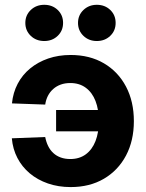

<svg xmlns="http://www.w3.org/2000/svg" viewBox="-20 -760 603 792"><path d="M271.5 11.7Q220.7 11.7 177.7 -3.2Q134.8 -18.1 102.8 -44.9Q70.8 -71.8 51.8 -108.4Q32.7 -145 28.8 -189.5L166.5 -194.8Q170.4 -174.3 178.7 -157.5Q187 -140.6 200 -128.7Q212.9 -116.7 230.5 -110.4Q248 -104 270 -104Q307.6 -104 334 -123.5Q360.4 -143.1 374 -178.2Q387.7 -213.4 387.7 -260.3Q387.7 -308.1 374 -343.3Q360.4 -378.4 334 -397.9Q307.6 -417.5 270 -417.5Q248 -417.5 230.5 -411.1Q212.9 -404.8 199.5 -392.8Q186 -380.9 177.7 -364.7Q169.4 -348.6 166.5 -328.6L29.3 -333.5Q33.7 -377.9 53 -414.6Q72.3 -451.2 104.2 -477.5Q136.2 -503.9 178.7 -518.6Q221.2 -533.2 271.5 -533.2Q350.1 -533.2 408.7 -498.8Q467.3 -464.4 499.8 -402.8Q532.2 -341.3 532.2 -260.3Q532.2 -179.7 499.8 -118.4Q467.3 -57.1 408.7 -22.7Q350.1 11.7 271.5 11.7ZM400.4 -218.3H211.4V-306.2H400.4ZM379.4 -590.8Q346.2 -590.8 324 -612.3Q301.8 -633.8 301.8 -665.5Q301.8 -697.3 324.2 -718.8Q346.7 -740.2 379.4 -740.2Q412.6 -740.2 434.8 -719Q457 -697.8 457 -665.5Q457 -633.3 434.8 -612.1Q412.6 -590.8 379.4 -590.8ZM162.6 -590.8Q128.9 -590.8 106.7 -612.3Q84.5 -633.8 84.5 -665.5Q84.5 -697.3 106.9 -718.8Q129.4 -740.2 162.6 -740.2Q195.8 -740.2 218 -719Q240.2 -697.8 240.2 -665.5Q240.2 -633.3 218 -612.1Q195.8 -590.8 162.6 -590.8Z"/></svg>

Font: Inter 28pt
Style: Bold
Weight: 700
Designer: Rasmus Andersson
Foundry: rsms
Version: Version 4.001;git-66647c0bb